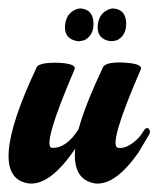

<svg xmlns="http://www.w3.org/2000/svg" viewBox="-33 -434 373 452"><path d="M233 -414Q234 -414 235 -414Q263 -411 264 -380Q265 -352 244 -340Q236 -337 227 -337Q195 -342 197 -373Q199 -401 221 -411Q227 -414 233 -414ZM156 -414Q157 -414 158 -414Q186 -411 187 -380Q188 -352 167 -340Q159 -337 150 -337Q118 -342 120 -373Q122 -401 144 -411Q150 -414 156 -414ZM54 -277Q63 -288 110 -286Q146 -283 143 -272Q65 -90 89 -86Q123 -84 152 -130Q167 -186 210 -277Q220 -290 267 -286Q301 -283 299 -272Q220 -90 245 -86Q260 -84 276 -95Q292 -106 300 -118L308 -130Q315 -136 319 -128Q321 -124 319 -119Q319 -119 293 -75Q239 2 192 -2Q137 -10 144 -84Q86 2 36 -2Q-70 -15 54 -277Z"/></svg>

Font: Sagha
Style: Regular
Weight: 400
Designer: MUHAMMAD YONI
Version: Version 001.000